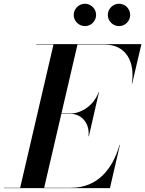

<svg xmlns="http://www.w3.org/2000/svg" viewBox="-66 -980 756 1000"><path d="M495.5 -902C495.5 -870.5 522 -844 554 -844C586 -844 612 -870.5 612 -902C612 -934 586 -960.5 554 -960.5C522 -960.5 495.5 -934 495.5 -902ZM318 -902C318 -870.5 344.5 -844 376.5 -844C408.5 -844 434.5 -870.5 434.5 -902C434.5 -934 408.5 -960.5 376.5 -960.5C344.5 -960.5 318 -934 318 -902ZM302 -387C359 -387 402.5 -337.5 395 -270.5H397L449.5 -500.5H447.5C425 -433.5 359 -389 302 -389H254L337.5 -748H478C595 -748 638 -652 620.5 -545H622.5L670.5 -750H123V-748H212.5L39 -2H-46V0H506.5L558.5 -225H556.5C520 -98 441 -2 304 -2H164L253.5 -387Z"/></svg>

Font: Bodoni* 96pt Medium
Style: Italic
Weight: 500
Italic angle: -13°
Version: Version 2.3